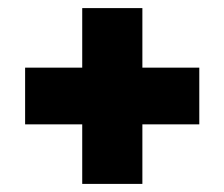

<svg xmlns="http://www.w3.org/2000/svg" viewBox="-20 -546 554 474"><path d="M331.5 -92H183V-526H331.5ZM42 -239V-379H472V-239Z"/></svg>

Font: Anek Gujarati ExtraBold
Style: Regular
Weight: 800
Version: Version 1.003